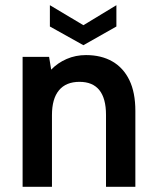

<svg xmlns="http://www.w3.org/2000/svg" viewBox="-20 -719 599 739"><path d="M428 -699V-617L301 -545L172 -617V-699L301 -622ZM67 -500H169L177 -451Q202 -477 236.5 -492Q271 -507 311 -507Q370 -507 412.5 -482.5Q455 -458 478 -410.5Q501 -363 501 -292V0H388V-277Q388 -340 362.5 -372Q337 -404 286 -404Q234 -404 207 -371.5Q180 -339 180 -276V0H67Z"/></svg>

Font: Albert Sans SemiBold
Style: Regular
Weight: 600
Designer: Andreas Rasmussen
Foundry: a.Foundry
Version: Version 1.025